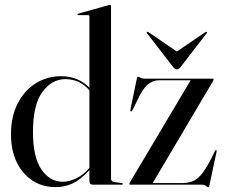

<svg xmlns="http://www.w3.org/2000/svg" viewBox="-20 -756 920 786"><path d="M25 -206Q25 -280 53 -333.5Q81 -387 127.2 -415.5Q173.5 -444 229 -444Q267 -444 296 -431.5Q325 -419 346 -397V-688.5Q346 -694 340 -694H301Q297.5 -694 297.5 -697Q297.5 -699.5 301.5 -700.5L421.5 -734Q427.5 -736 430 -736Q434.5 -736 434.5 -730.5V-25.5Q434.5 -13 446.5 -11L478 -6.5Q483 -6 483 -3Q483 0 479 0H360Q346 0 346 -16.5V-59.5Q310 -20.5 277.5 -5.2Q245 10 206.5 10Q154.5 10 113.5 -16.5Q72.5 -43 48.8 -91.2Q25 -139.5 25 -206ZM115 -215Q115 -113.5 149.2 -62.8Q183.5 -12 237 -12Q262 -12 290.5 -25Q319 -38 346 -68.5V-386Q328.5 -407.5 303.5 -419.8Q278.5 -432 247 -432Q192.5 -432 153.8 -379.8Q115 -327.5 115 -215ZM851.5 -423 605 -6.5H728Q762 -6.5 786.2 -24.2Q810.5 -42 840.5 -98.5L860.5 -139Q862.5 -142.5 865.5 -141.5Q867.5 -141 866.5 -134.5L837 4Q836 10.5 833.5 10.5Q830 10.5 823.2 5.2Q816.5 0 805 0H512.5Q509.5 0 509.5 -2.5Q509.5 -5 512.5 -10.5L760.5 -427.5H631.5Q605.5 -427.5 584.2 -409.5Q563 -391.5 541.5 -344L522 -304.5Q520 -299.5 516 -300Q512.5 -300.5 514 -307.5L540 -434Q541.5 -442 545 -442Q548.5 -442 554.8 -438Q561 -434 572 -434H851Q854.5 -434 854.5 -431.5Q854.5 -429.5 851.5 -423ZM719.5 -482Q711.5 -472 704 -472Q696.5 -472 688.5 -482L582.5 -619Q579 -623.5 581.5 -625.5Q583.5 -627 588.5 -624L704 -545L820 -624Q825 -627 826.5 -625.5Q829 -623.5 825.5 -619Z"/></svg>

Font: Fraunces 144pt S000
Style: Regular
Weight: 400
Version: Version 1.000; ttfautohint (v1.8.3)